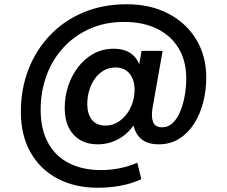

<svg xmlns="http://www.w3.org/2000/svg" viewBox="-20 -672 1067 902"><path d="M439 210Q331 210 249.5 166.5Q168 123 123 43Q78 -37 78 -146Q78 -254 113.5 -345.5Q149 -437 214.5 -506Q280 -575 371.5 -613.5Q463 -652 575 -652Q687 -652 771 -608Q855 -564 902 -486.5Q949 -409 949 -307Q949 -247 934.5 -191Q920 -135 891.5 -90.5Q863 -46 821.5 -20Q780 6 725 6Q660 6 629.5 -33.5Q599 -73 606 -136L609 -169L628 -122Q604 -63 552.5 -28.5Q501 6 439 6Q367 6 325.5 -39.5Q284 -85 284 -165Q284 -219 300.5 -268.5Q317 -318 347.5 -357.5Q378 -397 420 -420Q462 -443 514 -443Q572 -443 605 -413Q638 -383 644 -327L624 -312L645 -433H744L696 -161Q690 -122 699.5 -98Q709 -74 742 -74Q771 -74 792 -94.5Q813 -115 827 -149Q841 -183 848 -223.5Q855 -264 855 -302Q855 -386 819 -445.5Q783 -505 717.5 -537Q652 -569 563 -569Q474 -569 402 -537Q330 -505 278 -448.5Q226 -392 198.5 -317Q171 -242 171 -156Q171 -66 205 -2.5Q239 61 303 94Q367 127 455 127Q500 127 544 118Q588 109 625 92L644 170Q598 191 546 200.5Q494 210 439 210ZM476 -82Q511 -82 540.5 -102.5Q570 -123 589.5 -158.5Q609 -194 612 -239Q614 -272 604.5 -298Q595 -324 575 -339.5Q555 -355 523 -355Q492 -355 467 -340.5Q442 -326 425 -301.5Q408 -277 399 -246.5Q390 -216 390 -183Q390 -137 411.5 -109.5Q433 -82 476 -82Z"/></svg>

Font: DM Sans 12pt SemiBold
Style: Regular
Weight: 600
Version: Version 4.004;gftools[0.9.30]